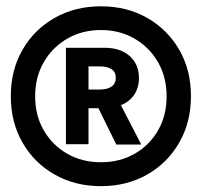

<svg xmlns="http://www.w3.org/2000/svg" viewBox="-20 -812 656 624"><path d="M308.1 -207Q223.6 -207 157.2 -244.9Q90.8 -282.7 53 -348.9Q15.1 -415 15.1 -499.5Q15.1 -584 53 -649.9Q90.8 -715.8 157.2 -753.7Q223.6 -791.5 308.1 -791.5Q392.6 -791.5 458.7 -753.7Q524.9 -715.8 562.7 -649.9Q600.6 -584 600.6 -499.5Q600.6 -415 562.7 -348.9Q524.9 -282.7 458.7 -244.9Q392.6 -207 308.1 -207ZM308.1 -284.7Q369.6 -284.7 418 -312.5Q466.3 -340.3 493.9 -388.7Q521.5 -437 521.5 -499Q521.5 -561 493.7 -609.6Q465.8 -658.2 417.5 -686.3Q369.1 -714.4 308.1 -714.4Q247.1 -714.4 198.5 -686.3Q149.9 -658.2 122.1 -609.6Q94.2 -561 94.2 -499Q94.2 -437 122.1 -388.7Q149.9 -340.3 198.2 -312.5Q246.6 -284.7 308.1 -284.7ZM439 -342.3H357.9L299.8 -460.4H267.6V-343.3H194.3V-656.7H319.8Q371.1 -656.7 401.4 -629.9Q431.6 -603 431.6 -558.6Q431.6 -526.9 416 -503.9Q400.4 -481 373 -470.2ZM267.6 -521H303.2Q329.1 -521 342.8 -530.8Q356.4 -540.5 356.4 -559.6Q356.4 -577.6 343 -586.9Q329.6 -596.2 303.2 -596.2H267.6Z"/></svg>

Font: Kumbh Sans ExtraBold
Style: Regular
Weight: 800
Version: Version 1.005